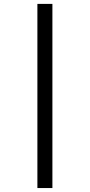

<svg xmlns="http://www.w3.org/2000/svg" viewBox="-20 -762 456 975"><path d="M246.1 192.9H169.9V-742.2H246.1Z"/></svg>

Font: Cadman
Style: Regular
Weight: 400
Designer: Paul James MIller
Foundry: High-Logic / Made with FontCreator
Version: Version 2.114;March 28, 2021;FontCreator 13.0.0.2683 64-bit